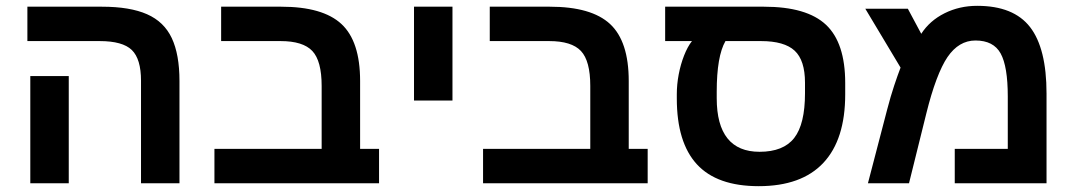

<svg xmlns="http://www.w3.org/2000/svg" viewBox="-20 -629 3692 659"><path d="M596 0H464V-352Q464 -426.6 432.5 -457.3Q401 -488 322 -488H74V-606H330Q426 -606 484.6 -580.2Q543.2 -554.4 569.6 -498.2Q596 -442 596 -351ZM216 -368V0H84V-368Z M739 -488V-606H945Q1088 -606 1152 -546.5Q1216 -487 1216 -351V-118H1281V0H716V-118H1084V-334Q1084 -420 1052 -454Q1020 -488 943 -488Z M1401 -284V-606H1533V-284Z M1661 -488V-606H1867Q2010 -606 2074 -546.5Q2138 -487 2138 -351V-118H2203V0H1638V-118H2006V-334Q2006 -420 1974 -454Q1942 -488 1865 -488Z M2303 -306Q2303 -339 2309.5 -373.5Q2316 -408 2328 -438.5Q2340 -469 2355 -488H2263V-606H2602Q2749 -606 2815 -544Q2881 -482 2881 -344V-305Q2881 -150 2806 -70Q2731 10 2584 10Q2441 10 2372 -65Q2303 -140 2303 -291ZM2470 -488Q2440 -436 2440 -314V-292Q2440 -200 2477 -154Q2514 -108 2587 -108Q2669 -108 2706 -155.5Q2743 -203 2743 -309V-345Q2743 -422 2707.5 -455Q2672 -488 2592 -488Z M3334 -609Q3459 -609 3515.5 -536Q3572 -463 3572 -308V0H3257V-118H3439V-298Q3439 -401 3414.5 -445.5Q3390 -490 3328 -490Q3271 -490 3232 -433Q3213 -405 3194.5 -356Q3176 -307 3159 -238L3100 0H2959L3025 -253Q3037 -299 3049 -335Q3061 -371 3071 -397L2950 -599H3096L3142 -513Q3171 -558 3222 -583.5Q3273 -609 3334 -609Z"/></svg>

Font: Noto Sans Hebrew Droid
Style: Regular
Weight: 400
Designer: Monotype Design Team
Foundry: Monotype Imaging Inc.
Version: Version 1.100